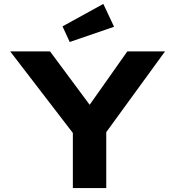

<svg xmlns="http://www.w3.org/2000/svg" viewBox="-20 -963 897 983"><path d="M353 0V-329L367 -264L32 -700H236L484 -366L397 -367L632 -700H825L515 -274L524 -337V0ZM337 -748 300 -828 509 -943 564 -826Z"/></svg>

Font: Lexend Giga
Style: Bold
Weight: 700
Version: Version 1.007